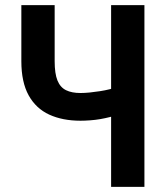

<svg xmlns="http://www.w3.org/2000/svg" viewBox="-20 -731 649 751"><path d="M63.5 -710.9H193.8V-491.7Q193.8 -442.9 204.8 -416Q215.8 -389.2 238.3 -378.2Q260.7 -367.2 294.9 -367.2Q310.5 -367.2 330.3 -369.1Q350.1 -371.1 370.6 -374.3Q391.1 -377.4 409.7 -382.1Q428.2 -386.7 441.4 -392.1V-283.7Q428.2 -277.8 410.2 -273.2Q392.1 -268.6 372.1 -265.1Q352.1 -261.7 332 -260.3Q312 -258.8 294.9 -258.8Q224.6 -258.8 172.6 -282.7Q120.6 -306.6 92 -358.2Q63.5 -409.7 63.5 -491.7ZM414.6 -710.9H544.9V0H414.6Z"/></svg>

Font: Roboto Condensed SemiBold
Style: Regular
Weight: 600
Designer: Christian Robertson
Foundry: Google
Version: Version 3.008; 2023